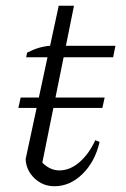

<svg xmlns="http://www.w3.org/2000/svg" viewBox="-20 -639 436 667"><path d="M169 8Q129 8 100 -19.5Q71 -47 69 -86L145 -440H71L74 -456Q114 -477 154 -480L184 -619H237L209 -480H381L373 -440H201L127 -74Q154 -47 186 -47Q223 -47 256 -75.5Q289 -104 311 -152L326 -146Q310 -77 266.5 -34.5Q223 8 169 8ZM51.8 -300.2H343.6L335.6 -264H43.8Z"/></svg>

Font: Piazzolla Light
Style: Italic
Weight: 300
Italic angle: -11.3°
Designer: Juan Pablo del Peral
Foundry: Huerta Tipografica
Version: Version 1.330